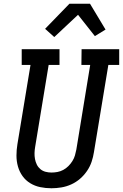

<svg xmlns="http://www.w3.org/2000/svg" viewBox="-20 -998 657 1026"><path d="M255 8Q224 8 195 2Q166 -4 141.5 -19Q117 -34 100.5 -57Q84 -80 76 -108Q68 -136 68 -166.5Q68 -197 73 -227L143 -651H96V-735H298V-651H240L168 -214Q165 -197 164.5 -180.5Q164 -164 167 -148Q170 -132 177 -118Q184 -104 196 -94Q208 -84 223.5 -80Q239 -76 255 -76Q271 -76 287 -79Q303 -82 318 -90Q333 -98 345.5 -110.5Q358 -123 367 -137.5Q376 -152 380.5 -167.5Q385 -183 388 -199L462 -651H415L416 -735H617V-651H559L482 -185Q478 -159 469.5 -133.5Q461 -108 445 -84.5Q429 -61 407.5 -42.5Q386 -24 360.5 -12.5Q335 -1 308 3.5Q281 8 255 8ZM270 -800 221 -844 351 -978H461L544 -840L487 -805L397 -919Z"/></svg>

Font: Iosevka HT Medium Extended
Style: Italic
Weight: 500
Width: 7
Italic angle: -9°
Monospace: yes
Designer: Belleve Invis
Foundry: Belleve Invis
Version: Version 32.3.0; ttfautohint (v1.8.4)